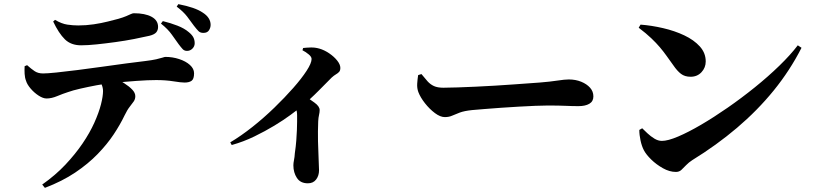

<svg xmlns="http://www.w3.org/2000/svg" viewBox="-20 -828 3940 928"><path d="M884 -582Q871 -582 863 -590.5Q855 -599 843 -615Q829 -634 810.5 -660.5Q792 -687 758 -714L767 -726Q804 -717 837.5 -704Q871 -691 892 -673Q908 -660 914.5 -647.5Q921 -635 921 -619Q921 -604 910 -593Q899 -582 884 -582ZM184 64Q248 19 296 -32Q344 -83 379 -134.5Q414 -186 436 -235Q458 -284 468 -323.5Q478 -363 478 -388Q478 -403 471.5 -419Q465 -435 449 -450L522 -460Q555 -442 580 -426Q605 -410 619.5 -394.5Q634 -379 634 -363Q634 -349 626.5 -338Q619 -327 607 -312Q595 -297 582 -270Q561 -226 529.5 -178.5Q498 -131 452 -83.5Q406 -36 343.5 6Q281 48 197 80ZM205 -352Q188 -352 166.5 -366Q145 -380 128 -400Q111 -420 106 -437Q100 -452 99 -471Q98 -490 99 -508L111 -513Q131 -495 147.5 -484Q164 -473 188 -473Q208 -473 252.5 -477.5Q297 -482 355 -489.5Q413 -497 474.5 -505.5Q536 -514 590.5 -521.5Q645 -529 682 -533Q715 -537 735 -541.5Q755 -546 765.5 -549.5Q776 -553 779 -553Q814 -553 846 -542.5Q878 -532 898 -514Q918 -496 918 -474Q918 -446 906 -437.5Q894 -429 872 -429Q855 -429 818 -435Q781 -441 735 -441Q695 -441 640 -437Q585 -433 526 -427Q490 -424 447.5 -416Q405 -408 368 -399.5Q331 -391 309 -383Q284 -375 256.5 -363.5Q229 -352 205 -352ZM372 -609Q323 -609 293.5 -638Q264 -667 237 -724L246 -732Q278 -713 305.5 -709Q333 -705 358 -705Q396 -705 433 -710.5Q470 -716 501.5 -724Q533 -732 552 -737Q576 -744 590 -750Q604 -756 612.5 -760Q621 -764 627 -764Q681 -764 712.5 -747Q744 -730 744 -698Q744 -682 735 -671.5Q726 -661 702 -655Q672 -648 628.5 -639.5Q585 -631 537.5 -624.5Q490 -618 447 -613.5Q404 -609 372 -609ZM963 -669Q948 -669 939.5 -677.5Q931 -686 917 -704Q903 -724 884.5 -748Q866 -772 834 -796L842 -808Q883 -800 912 -790Q941 -780 960 -767Q979 -755 988.5 -740Q998 -725 998 -708Q998 -694 990 -681.5Q982 -669 963 -669Z M1093 -140Q1145 -171 1200 -214.5Q1255 -258 1306 -307.5Q1357 -357 1397.5 -403Q1438 -449 1462 -486Q1486 -523 1486 -543Q1486 -554 1471 -566Q1456 -578 1442 -585L1445 -596Q1462 -598 1482.5 -598.5Q1503 -599 1524 -593Q1548 -586 1571.5 -570Q1595 -554 1610 -535Q1625 -516 1625 -500Q1625 -487 1619 -480.5Q1613 -474 1603.5 -468.5Q1594 -463 1583 -453Q1558 -428 1519 -388.5Q1480 -349 1433 -310Q1416 -296 1383.5 -272Q1351 -248 1306.5 -221Q1262 -194 1209.5 -168.5Q1157 -143 1100 -127ZM1468 58Q1432 58 1415 32Q1398 6 1398 -29Q1398 -40 1401 -54.5Q1404 -69 1405 -87Q1410 -121 1412 -148.5Q1414 -176 1415 -199Q1416 -222 1416 -239.5Q1416 -257 1416 -270Q1416 -290 1410 -304.5Q1404 -319 1396 -335L1442 -373Q1475 -350 1500 -332Q1525 -314 1525 -296Q1525 -285 1522 -272.5Q1519 -260 1518 -242Q1516 -193 1517 -145Q1518 -97 1520 -59.5Q1522 -22 1522 -5Q1522 21 1508 39.5Q1494 58 1468 58Z M2130 -262Q2108 -262 2082 -281.5Q2056 -301 2034 -329Q2012 -357 2002 -383Q1995 -402 1996.5 -424Q1998 -446 2001 -465L2017 -470Q2033 -450 2046.5 -435Q2060 -420 2077.5 -412Q2095 -404 2123 -404Q2151 -404 2191.5 -405.5Q2232 -407 2278.5 -409Q2325 -411 2372.5 -414Q2420 -417 2463 -420Q2506 -423 2539 -425.5Q2572 -428 2588 -429Q2638 -433 2674 -438.5Q2710 -444 2729 -444Q2762 -444 2789 -433Q2816 -422 2832 -404Q2848 -386 2848 -362Q2848 -338 2828.5 -326.5Q2809 -315 2776 -315Q2746 -315 2714 -316.5Q2682 -318 2627 -318Q2603 -318 2566.5 -316.5Q2530 -315 2486.5 -312.5Q2443 -310 2400.5 -307Q2358 -304 2321.5 -301Q2285 -298 2262 -296Q2224 -292 2202.5 -284Q2181 -276 2165.5 -269Q2150 -262 2130 -262Z M3247 3Q3216 3 3184 -15Q3152 -33 3127.5 -57Q3103 -81 3092 -102Q3082 -121 3076 -148.5Q3070 -176 3070 -200L3084 -208Q3094 -198 3109.5 -183.5Q3125 -169 3143 -158Q3161 -147 3179 -147Q3208 -147 3257.5 -168Q3307 -189 3368.5 -225Q3430 -261 3497 -307.5Q3564 -354 3628.5 -406Q3693 -458 3747 -510.5Q3801 -563 3836 -609L3854 -597Q3798 -487 3719.5 -390.5Q3641 -294 3542 -210Q3443 -126 3326 -54Q3309 -43 3296.5 -30Q3284 -17 3273.5 -7Q3263 3 3247 3ZM3318 -457Q3290 -457 3271.5 -471Q3253 -485 3234 -513Q3216 -538 3201 -559Q3186 -580 3169 -600Q3152 -620 3128 -643Q3104 -666 3067 -694L3076 -709Q3129 -705 3185 -692Q3241 -679 3287.5 -657Q3334 -635 3362.5 -603.5Q3391 -572 3391 -531Q3391 -501 3370.5 -479Q3350 -457 3318 -457Z"/></svg>

Font: Noto Serif SC ExtraLight ExtraBold
Style: Regular
Weight: 800
Version: Version 2.002-H1;hotconv 1.1.0;makeotfexe 2.6.0